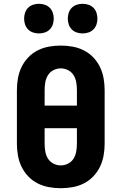

<svg xmlns="http://www.w3.org/2000/svg" viewBox="-20 -983 640 1011"><path d="M300 8Q269 8 238 2.5Q207 -3 179 -17Q151 -31 129 -54Q107 -77 93.5 -105Q80 -133 74.5 -164Q69 -195 69 -226V-509Q69 -540 74.5 -571Q80 -602 93.5 -630Q107 -658 129 -681Q151 -704 179 -718Q207 -732 238 -737.5Q269 -743 300 -743Q331 -743 362 -737.5Q393 -732 421 -718Q449 -704 471 -681Q493 -658 506.5 -630Q520 -602 525.5 -571Q531 -540 531 -509V-226Q531 -195 525.5 -164Q520 -133 506.5 -105Q493 -77 471 -54Q449 -31 421 -17Q393 -3 362 2.5Q331 8 300 8ZM385 -427V-509Q385 -529 381.5 -549.5Q378 -570 367.5 -587Q357 -604 338.5 -613.5Q320 -623 300 -623Q280 -623 261.5 -613.5Q243 -604 232.5 -587Q222 -570 218.5 -549.5Q215 -529 215 -509V-427ZM300 -112Q320 -112 338.5 -121.5Q357 -131 367.5 -148Q378 -165 381.5 -185.5Q385 -206 385 -226V-308H215V-226Q215 -206 218.5 -185.5Q222 -165 232.5 -148Q243 -131 261.5 -121.5Q280 -112 300 -112ZM415 -807Q399 -807 384 -812Q369 -817 358 -828Q347 -839 342 -854Q337 -869 337 -885Q337 -901 342 -916Q347 -931 358 -942Q369 -953 384 -958Q399 -963 415 -963Q431 -963 446 -958Q461 -953 472 -942Q483 -931 488 -916Q493 -901 493 -885Q493 -869 488 -854Q483 -839 472 -828Q461 -817 446 -812Q431 -807 415 -807ZM185 -807Q169 -807 154 -812Q139 -817 128 -828Q117 -839 112 -854Q107 -869 107 -885Q107 -901 112 -916Q117 -931 128 -942Q139 -953 154 -958Q169 -963 185 -963Q201 -963 216 -958Q231 -953 242 -942Q253 -931 258 -916Q263 -901 263 -885Q263 -869 258 -854Q253 -839 242 -828Q231 -817 216 -812Q201 -807 185 -807Z"/></svg>

Font: Iosevka Heavy Extended
Style: Regular
Weight: 900
Width: 7
Monospace: yes
Designer: Belleve Invis
Foundry: Belleve Invis
Version: Version 32.5.0; ttfautohint (v1.8.4)